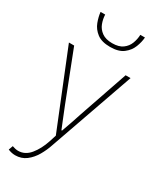

<svg xmlns="http://www.w3.org/2000/svg" viewBox="-233 -786 891 1079"><g transform="rotate(30 212.0 -247.0)"><path d="M66 222Q54 222 41.5 219Q29 216 20 212L30 184Q38 187 48.5 189.5Q59 192 68 192Q113 192 145 153Q177 114 196 56L210 12L12 -478H46L168 -164Q180 -134 194.5 -98Q209 -62 222 -30H226Q238 -62 250 -98Q262 -134 272 -164L380 -478H412L220 68Q208 105 187.5 140.5Q167 176 137 199Q107 222 66 222ZM224 -572Q169 -572 138.5 -595.5Q108 -619 95.5 -652.5Q83 -686 80 -716H110Q111 -687 121.5 -659.5Q132 -632 157 -614Q182 -596 224 -596Q267 -596 291.5 -614Q316 -632 326.5 -659.5Q337 -687 338 -716H368Q366 -686 353 -652.5Q340 -619 309.5 -595.5Q279 -572 224 -572Z"/></g></svg>

Font: Source Sans 3 Variable
Style: Regular
Weight: 200
Designer: Paul D. Hunt
Foundry: Adobe Systems Incorporated
Version: Version 3.026